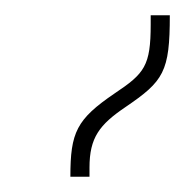

<svg xmlns="http://www.w3.org/2000/svg" viewBox="-20 -834 253 251"><path d="M72 -603H97V-615C97 -654 110 -671 144 -694C194 -728 202 -740 202 -814H177V-802C177 -748 169 -738 130 -712C80 -678 72 -661 72 -603Z"/></svg>

Font: Noto Serif Armenian SemiCondensed Thin
Style: Regular
Weight: 100
Width: 4
Designer: Monotype Design Team
Foundry: Monotype Imaging Inc.
Version: Version 2.008